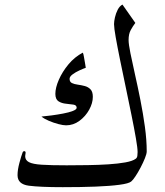

<svg xmlns="http://www.w3.org/2000/svg" viewBox="-20 -794 706 823"><path d="M608.9 -145Q608.9 -134.8 601.3 -116Q593.8 -97.2 582.8 -76.2Q571.8 -55.2 560.8 -38.6Q549.8 -22 542.5 -16.1Q532.2 -7.3 492.4 -2Q452.6 3.4 390.1 5.9Q327.6 8.3 249 8.3Q151.9 8.3 103.5 2Q55.2 -4.4 55.2 -43Q55.2 -65.9 63.2 -95.9Q71.3 -126 77.1 -141.1Q79.1 -146 84.5 -146Q89.8 -146 89.8 -138.7Q89.8 -136.7 88.9 -132.8Q87.9 -128.9 87.9 -124.5Q87.9 -107.4 104.2 -98.9Q120.6 -90.3 159.4 -87.9Q198.2 -85.4 265.6 -85.4Q310.1 -85.4 356.4 -86.2Q402.8 -86.9 444.6 -89.6Q486.3 -92.3 517.3 -97.9Q548.3 -103.5 561.5 -113.3Q567.9 -117.7 568.8 -126.7Q569.8 -135.7 569.8 -142.1Q569.8 -159.2 562.5 -201.4Q555.2 -243.7 543.7 -300.3Q532.2 -356.9 519.3 -418.5Q506.3 -480 494.9 -536.1Q483.4 -592.3 476.1 -633.5Q468.8 -674.8 468.8 -690.4Q468.8 -702.1 472.7 -719.5Q476.6 -736.8 484.6 -752.4Q492.7 -768.1 504.9 -774.4L560.1 -695.8Q549.3 -681.6 540.3 -665Q531.2 -648.4 531.2 -622.6Q531.2 -604.5 539.1 -565.7Q546.9 -526.9 558.6 -475.1Q570.3 -423.3 581.8 -365.5Q593.3 -307.6 601.1 -250.7Q608.9 -193.8 608.9 -145ZM377.9 -378.9Q377.9 -352.1 362.3 -323.7Q346.7 -295.4 320.6 -276.1Q294.4 -256.8 263.2 -256.8Q250.5 -256.8 230 -262.2Q209.5 -267.6 189.5 -276.1Q169.4 -284.7 157.7 -294.4Q175.8 -295.9 201.2 -299.3Q226.6 -302.7 251.2 -307.4Q275.9 -312 292.2 -318.4Q308.6 -324.7 308.6 -332Q308.6 -343.3 294.9 -345.5Q281.2 -347.7 262.9 -349.4Q244.6 -351.1 231 -359.6Q217.3 -368.2 217.3 -391.6Q217.3 -418 232.2 -452.1Q247.1 -486.3 273.4 -518.1Q299.8 -549.8 335 -568.4Q337.4 -564.5 339.8 -550.3Q342.3 -536.1 344.7 -522Q347.2 -507.8 347.7 -503.4Q337.4 -500 320.8 -492.4Q304.2 -484.9 291.3 -475.3Q278.3 -465.8 278.3 -456.1Q278.3 -442.9 288.3 -438Q298.3 -433.1 313.2 -431.2Q328.1 -429.2 343 -425.3Q357.9 -421.4 367.9 -411.1Q377.9 -400.9 377.9 -378.9Z"/></svg>

Font: Scheherazade New Rohingya
Style: Regular
Weight: 400
Designer: SIL International
Foundry: SIL International
Version: Version 3.000 ; LngRng